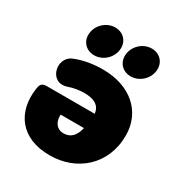

<svg xmlns="http://www.w3.org/2000/svg" viewBox="-172 -848 928 984"><g transform="rotate(30 291.5 -356.0)"><path d="M262 12C420 12 550 -96 550 -271C550 -411 443 -506 280 -506C226 -506 169 -498 116 -476C37 -443 70 -304 168 -339C193 -348 227 -354 256 -354C318 -354 351 -333 356 -288H74C45 -288 36 -278 32 -248C11 -102 89 12 262 12ZM203 -546C253 -546 297 -585 304 -635C311 -685 277 -724 227 -724C177 -724 133 -685 126 -635C119 -585 153 -546 203 -546ZM419 -546C469 -546 513 -585 520 -635C527 -685 493 -724 443 -724C393 -724 349 -685 342 -635C335 -585 369 -546 419 -546ZM207 -197H345C334 -150 311 -121 266 -121C228 -121 204 -152 207 -197Z"/></g></svg>

Font: SN Pro Black
Style: Italic
Weight: 900
Italic angle: -9°
Designer: Tobias Whetton
Foundry: Supernotes
Version: Version 1.001;Glyphs 3.2 (3249)